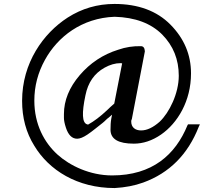

<svg xmlns="http://www.w3.org/2000/svg" viewBox="-20 -725 1033 973"><path d="M645 -109C645 -115 646 -119 648 -121L714 -464V-466C713 -483 706 -491 694 -491C655 -492 616 -486 579 -473C502 -449 437 -406 384 -344C331 -282 304 -216 304 -147V-127C304 -116 307 -99 314 -78C326 -41 345 -22 371 -22C385 -22 402 -29 423 -43C450 -61 475 -83 500 -102C514 -113 519 -121 532 -130C539 -135 541 -139 548 -144L544 -124C541 -107 540 -88 540 -66C541 -20 580 3 658 3C705 3 751 -12 796 -43C880 -101 948 -213 948 -353C948 -448 913 -530 844 -600C775 -670 680 -705 560 -705C474 -705 395 -682 323 -636C199 -556 92 -406 92 -214C92 -129 112 -53 154 14C228 137 371 228 561 228C614 225 662 216 706 200C838 152 932 58 987 -82L993 -95H933L930 -90C869 59 752 164 548 164C436 164 334 115 271 58C205 -2 154 -94 154 -215C154 -288 172 -357 208 -422C272 -538 394 -634 561 -640C665 -637 745 -607 802 -550C858 -493 886 -424 886 -341C886 -252 838 -154 789 -108C756 -79 725 -64 695 -64C666 -64 645 -79 645 -109ZM599 -404 559 -200C544 -187 532 -176 522 -166C488 -134 456 -110 427 -94C425 -94 423 -94 421 -95C396 -103 394 -152 413 -242C426 -307 458 -353 510 -382C537 -397 564 -405 591 -405Z"/></svg>

Font: fbb
Style: Bold Italic
Weight: 700
Italic angle: -12°
Designer: David J. Perry, Michael Sharpe
Version: Version 0.991